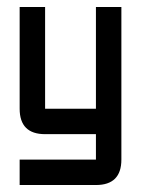

<svg xmlns="http://www.w3.org/2000/svg" viewBox="-20 -423 406 553"><path d="M36.6 -402.8H109.9V-109.9H256.3V-402.8H329.6V36.6Q329.6 109.9 256.3 109.9H36.6V36.6H256.3V-36.6H109.9Q36.6 -36.6 36.6 -109.9Z"/></svg>

Font: BabelStone Khitan Seal Glyphs
Style: Regular
Weight: 400
Designer: Andrew West
Foundry: BabelStone
Version: Version 1.004